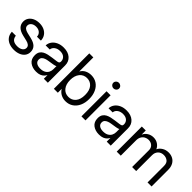

<svg xmlns="http://www.w3.org/2000/svg" viewBox="167 -1753 2789 2789"><g transform="rotate(45 1561.5 -358.5)"><path d="M426.8 -361.3H345.7Q345.2 -402.3 315.4 -429.2Q285.6 -456.1 235.8 -456.1Q188.5 -456.1 160.2 -433.1Q131.8 -410.2 131.8 -377Q131.8 -347.7 153.3 -329.8Q174.8 -312 211.9 -303.2L294.9 -283.7Q369.1 -266.1 403.8 -231.2Q438.5 -196.3 438.5 -140.6Q438.5 -92.8 412.6 -58.6Q386.7 -24.4 342 -6.3Q297.4 11.7 241.2 11.7Q186 11.7 141.1 -6.3Q96.2 -24.4 68.4 -61.3Q40.5 -98.1 37.1 -154.3H119.1Q127.9 -59.6 239.3 -59.6Q293 -59.6 324 -82Q355 -104.5 355 -138.7Q355 -168 333.5 -185.5Q312 -203.1 277.3 -210.9L194.3 -230.5Q48.8 -264.6 48.8 -377Q48.8 -420.9 72.5 -454.8Q96.2 -488.8 138.4 -508.1Q180.7 -527.3 235.8 -527.3Q289.6 -527.3 332.3 -507.1Q375 -486.8 400.1 -449.7Q425.3 -412.6 426.8 -361.3Z M693.4 7.8Q616.7 7.8 565.2 -31.7Q513.7 -71.3 513.7 -148.4Q513.7 -192.9 531 -220.7Q548.3 -248.5 577.4 -264.4Q606.4 -280.3 643.3 -288.6Q680.2 -296.9 718.8 -301.8Q768.1 -308.6 796.4 -312Q824.7 -315.4 836.7 -323.2Q848.6 -331.1 848.6 -350.6V-355.5Q848.6 -397.5 818.6 -424.8Q788.6 -452.1 734.4 -452.1Q680.7 -452.1 646.2 -426Q611.8 -399.9 608.9 -361.3H524.4Q526.9 -408.7 553.7 -445.6Q580.6 -482.4 627 -503.9Q673.3 -525.4 734.4 -525.4Q824.7 -525.4 877.7 -478.8Q930.7 -432.1 930.7 -355.5V0H848.6V-73.2H846.7Q837.4 -54.7 819.3 -35.9Q801.3 -17.1 770.8 -4.6Q740.2 7.8 693.4 7.8ZM705.1 -66.4Q755.9 -66.4 787.6 -84.7Q819.3 -103 834 -132.3Q848.6 -161.6 848.6 -195.3V-259.8Q839.4 -251 799.3 -243.9Q759.3 -236.8 714.8 -230.5Q685.1 -226.6 658.4 -217Q631.8 -207.5 615.2 -190.2Q598.6 -172.9 598.6 -143.6Q598.6 -107.4 627.2 -86.9Q655.8 -66.4 705.1 -66.4Z M1299.8 9.8Q1249.5 9.8 1207 -12Q1164.6 -33.7 1136.7 -78.1H1135.7V0H1054.7V-727.5H1137.7V-439.5H1138.7Q1163.6 -482.9 1206.5 -504.2Q1249.5 -525.4 1299.8 -525.4Q1367.2 -525.4 1417.5 -491.7Q1467.8 -458 1495.6 -397.7Q1523.4 -337.4 1523.4 -257.8Q1523.4 -178.7 1495.6 -118.4Q1467.8 -58.1 1417.5 -24.2Q1367.2 9.8 1299.8 9.8ZM1287.1 -64.9Q1354 -64.9 1396.7 -114Q1439.5 -163.1 1439.5 -257.8Q1439.5 -352.5 1396.7 -401.9Q1354 -451.2 1287.1 -451.2Q1215.3 -451.2 1173.1 -398.2Q1130.9 -345.2 1130.9 -257.8Q1130.9 -170.4 1173.1 -117.7Q1215.3 -64.9 1287.1 -64.9Z M1621.1 0V-515.6H1704.1V0ZM1662.6 -616.2Q1638.2 -616.2 1620.6 -632.8Q1603 -649.4 1603 -672.9Q1603 -696.3 1620.6 -712.9Q1638.2 -729.5 1662.6 -729.5Q1687 -729.5 1704.6 -712.9Q1722.2 -696.3 1722.2 -672.9Q1722.2 -649.4 1704.6 -632.8Q1687 -616.2 1662.6 -616.2Z M1985.4 7.8Q1908.7 7.8 1857.2 -31.7Q1805.7 -71.3 1805.7 -148.4Q1805.7 -192.9 1823 -220.7Q1840.3 -248.5 1869.4 -264.4Q1898.4 -280.3 1935.3 -288.6Q1972.2 -296.9 2010.7 -301.8Q2060.1 -308.6 2088.4 -312Q2116.7 -315.4 2128.7 -323.2Q2140.6 -331.1 2140.6 -350.6V-355.5Q2140.6 -397.5 2110.6 -424.8Q2080.6 -452.1 2026.4 -452.1Q1972.7 -452.1 1938.2 -426Q1903.8 -399.9 1900.9 -361.3H1816.4Q1818.8 -408.7 1845.7 -445.6Q1872.6 -482.4 1918.9 -503.9Q1965.3 -525.4 2026.4 -525.4Q2116.7 -525.4 2169.7 -478.8Q2222.7 -432.1 2222.7 -355.5V0H2140.6V-73.2H2138.7Q2129.4 -54.7 2111.3 -35.9Q2093.3 -17.1 2062.7 -4.6Q2032.2 7.8 1985.4 7.8ZM1997.1 -66.4Q2047.9 -66.4 2079.6 -84.7Q2111.3 -103 2126 -132.3Q2140.6 -161.6 2140.6 -195.3V-259.8Q2131.3 -251 2091.3 -243.9Q2051.3 -236.8 2006.8 -230.5Q1977.1 -226.6 1950.4 -217Q1923.8 -207.5 1907.2 -190.2Q1890.6 -172.9 1890.6 -143.6Q1890.6 -107.4 1919.2 -86.9Q1947.8 -66.4 1997.1 -66.4Z M2345.7 0V-515.6H2426.8V-432.6H2428.7Q2444.3 -471.7 2485.6 -498.5Q2526.9 -525.4 2579.6 -525.4Q2632.8 -525.4 2671.9 -498.5Q2710.9 -471.7 2727.5 -432.6H2729.5Q2746.6 -470.7 2789.6 -498Q2832.5 -525.4 2890.1 -525.4Q2937.5 -525.4 2976.3 -504.9Q3015.1 -484.4 3038.3 -442.9Q3061.5 -401.4 3061.5 -337.9V0H2978.5V-337.9Q2978.5 -397.9 2944.8 -423.6Q2911.1 -449.2 2866.7 -449.2Q2810.1 -449.2 2777.6 -414.8Q2745.1 -380.4 2745.1 -328.1V0H2662.1V-346.7Q2662.1 -393.1 2631.1 -421.1Q2600.1 -449.2 2553.2 -449.2Q2521 -449.2 2492.4 -434.1Q2463.9 -418.9 2446.3 -388.9Q2428.7 -358.9 2428.7 -314.5V0Z"/></g></svg>

Font: Inter Display
Style: Regular
Weight: 400
Designer: Rasmus Andersson
Foundry: rsms
Version: Version 4.000;git-37864ae